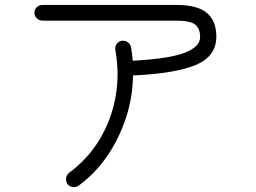

<svg xmlns="http://www.w3.org/2000/svg" viewBox="-20 -723 1040 781"><path d="M300 32Q289 40 275.5 38Q262 36 254 25Q247 14 249 1Q251 -12 261 -20Q337 -76 385 -155.5Q433 -235 450 -329Q467 -423 449 -520Q447 -533 454.5 -544Q462 -555 475 -557Q489 -559 499.5 -551.5Q510 -544 513 -531Q515 -518 517 -504Q519 -490 520 -476Q669 -484 731.5 -508.5Q794 -533 794 -572Q794 -607 774 -623Q754 -639 696 -639H153Q140 -639 130 -648.5Q120 -658 120 -671Q120 -685 130 -694Q140 -703 153 -703H696Q784 -703 822 -670Q860 -637 860 -574Q860 -494 777 -459Q694 -424 521 -416Q520 -328 492.5 -244Q465 -160 416.5 -89Q368 -18 300 32Z"/></svg>

Font: Zen Maru Gothic
Style: Regular
Weight: 400
Designer: Yoshimichi Ohira
Foundry: Positype
Version: Version 1.002